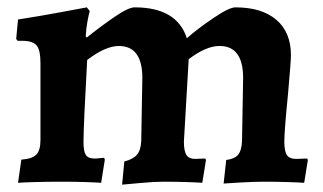

<svg xmlns="http://www.w3.org/2000/svg" viewBox="-20 -494 879 522"><path d="M364 -111 367 -282Q367 -369 303 -369Q267 -369 217 -331Q207 -151 207 -108Q207 -82 213.5 -72.5Q220 -63 237 -63Q244 -63 252 -64Q260 -65 263 -65L265 -60L255 3Q244 2 213 1Q182 0 149 0Q108 0 74 1Q40 2 29 3L38 -60Q67 -62 78.5 -73.5Q90 -85 90 -113V-323Q90 -358 79.5 -370.5Q69 -383 41 -383H28L24 -388L29 -441Q87 -450 143.5 -460.5Q200 -471 216 -474L224 -464Q222 -458 218 -437Q214 -416 213 -395L216 -392Q252 -421 290.5 -447.5Q329 -474 346 -474Q461 -474 488 -390Q516 -415 559.5 -444.5Q603 -474 620 -474Q692 -474 731.5 -440Q771 -406 771 -344Q771 -328 763 -238Q753 -138 753 -109Q753 -83 760 -72.5Q767 -62 785 -62L815 -63L817 -59L807 3Q795 2 762.5 1Q730 0 697 0Q673 0 636.5 2Q600 4 588 5L595 -59Q618 -62 627.5 -73.5Q637 -85 638 -111L641 -282Q641 -369 577 -369Q540 -369 493 -333L480 -109Q480 -83 487 -72.5Q494 -62 510 -62L538 -63L540 -59L530 3Q519 2 488 1Q457 0 424 0Q400 0 362 3.5Q324 7 312 8L318 -55Q342 -61 352.5 -73.5Q363 -86 364 -111Z"/></svg>

Font: Sahitya
Style: Bold
Weight: 700
Designer: Juan Pablo del Peral
Foundry: Juan Pablo del Peral (http://www.huertatipografica.com)
Version: Version 1.001;PS 001.000;hotconv 1.0.70;makeotf.lib2.5.58329